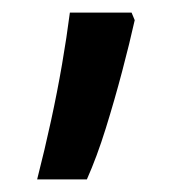

<svg xmlns="http://www.w3.org/2000/svg" viewBox="-20 -151 294 305"><path d="M39 134Q51 87 61 41Q71 -5 78.5 -48.5Q86 -92 91 -131H189L194 -119Q186 -83 174 -37.5Q162 8 148 53Q134 98 118 134H39Z"/></svg>

Font: Noto Sans Oriya Medium
Style: Regular
Weight: 500
Version: Version 2.003